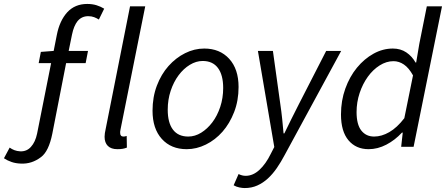

<svg xmlns="http://www.w3.org/2000/svg" viewBox="-72 -744 2260 973"><path d="M193 -66 263 -424H362L374 -486H276L293 -569Q302 -613 321 -637Q342 -662 375 -662Q392 -662 405 -657Q418 -652 429 -645L456 -700Q438 -711 417 -717.5Q396 -724 370 -724Q308 -724 269 -682Q230 -639 216 -567L200 -486L135 -481L124 -424H187L116 -67Q107 -24 85 0Q64 24 31 23Q14 22 1 17Q-12 12 -23 4L-52 58Q-34 70 -13 77Q7 84 33 85Q89 88 136 52Q175 23 193 -66Z M523 12Q491 12 474.5 -4.5Q458 -21 458 -51Q458 -67 464 -93L587 -712H664L539 -89Q537 -81 537 -77V-70Q537 -52 554 -52Q557 -52 560 -52.5Q563 -53 570 -55L571 4Q561 8 550 10Q539 12 523 12Z M874 12Q795 12 748 -40Q701 -92 701 -183Q701 -252 723 -310Q745 -368 782 -409.5Q819 -451 866 -474.5Q913 -498 963 -498Q1042 -498 1089.5 -446Q1137 -394 1137 -303Q1137 -234 1114.5 -176Q1092 -118 1055.5 -76.5Q1019 -35 971.5 -11.5Q924 12 874 12ZM882 -52Q916 -52 947.5 -71.5Q979 -91 1004 -124Q1029 -157 1044 -202Q1059 -247 1059 -298Q1059 -364 1032.5 -399.5Q1006 -435 955 -435Q922 -435 890 -415.5Q858 -396 833 -362.5Q808 -329 793 -284Q778 -239 778 -188Q778 -122 804.5 -87Q831 -52 882 -52Z M1168 209Q1157 209 1141.5 206Q1126 203 1112 195L1137 138Q1155 147 1173 147Q1210 147 1242.5 117Q1275 87 1300 36L1318 1L1235 -486H1311L1349 -213Q1354 -180 1358 -141.5Q1362 -103 1365 -68H1369Q1386 -103 1404.5 -140.5Q1423 -178 1441 -213L1581 -486H1657L1371 41Q1352 77 1331 107.5Q1310 138 1285.5 160.5Q1261 183 1232 196Q1203 209 1168 209Z M2037 -427 2053 -522 2091 -712H2168L2024 0H1961L1969 -72H1965Q1930 -34 1886 -11Q1842 12 1796 12Q1732 12 1694 -33Q1656 -78 1656 -164Q1656 -234 1678 -295Q1700 -356 1737 -401Q1774 -446 1821 -472Q1868 -498 1919 -498Q1958 -498 1987 -478.5Q2016 -459 2034 -427ZM1824 -52Q1862 -52 1901 -74.5Q1940 -97 1977 -145L2021 -362Q2000 -400 1975 -417Q1950 -434 1922 -434Q1886 -434 1852 -412.5Q1818 -391 1792 -355Q1766 -319 1750.5 -272.5Q1735 -226 1735 -176Q1735 -113 1759 -82.5Q1783 -52 1824 -52Z"/></svg>

Font: Matigon Symbol
Style: Regular
Weight: 400
Designer: Paul D. Hunt
Foundry: Adobe Systems Incorporated
Version: Version 2.021;PS 2.000;hotconv 1.0.86;makeotf.lib2.5.63406